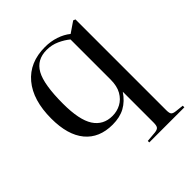

<svg xmlns="http://www.w3.org/2000/svg" viewBox="-202 -660 1010 1010"><g transform="rotate(-45 302.5 -155.5)"><path d="M328 216V205L386 200Q404 198 411 190Q418 182 418 158V-71Q389 -28 350.5 -7Q312 14 258 14Q159 14 105.5 -50.5Q52 -115 52 -237Q52 -374 116 -450.5Q180 -527 295 -527Q337 -527 374.5 -514.5Q412 -502 439 -480L499 -521L511 -516V160Q511 183 518 190Q525 197 544 199L589 204V216ZM290 -19Q324 -19 353 -34.5Q382 -50 400 -81.5Q418 -113 418 -162V-460Q394 -480 361 -495Q328 -510 290 -510Q217 -510 184 -451Q151 -392 151 -249Q151 -128 186.5 -73.5Q222 -19 290 -19Z"/></g></svg>

Font: Display Regular
Style: Regular
Weight: 400
Designer: Latin by Veronika Burian and Jose Scaglione. Greek by Irene Vlachou. Cyrillic by Vera Evstafieva.
Foundry: TypeTogether
Version: Version 3.002